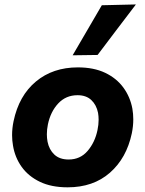

<svg xmlns="http://www.w3.org/2000/svg" viewBox="-20 -808 638 842"><path d="M276.5 13.5Q205 13.5 154.8 -10.8Q104.5 -35 75 -76.2Q45.5 -117.5 37 -169.5Q33 -192 33 -215.5Q33 -245.5 39.5 -276.5Q63 -388.5 137.5 -450.5Q212 -512.5 321.5 -512.5Q391 -512.5 441 -488.8Q491 -465 521 -424Q551 -383 560.5 -331.5Q564.5 -308.5 564.5 -284.5Q564.5 -254.5 558 -223Q535 -114.5 462 -50.5Q389 13.5 276.5 13.5ZM281 -108.5Q332 -108.5 364.2 -146.2Q396.5 -184 407.5 -237.5Q412.5 -261 412.5 -282.5Q412.5 -298.5 410 -313Q403 -348 380.5 -369.2Q358 -390.5 320 -390.5Q269 -390.5 235.2 -354.2Q201.5 -318 190 -262Q185.5 -240 185.5 -219Q185.5 -202.5 188.5 -186.5Q195.5 -151.5 218.5 -130Q241.5 -108.5 281 -108.5ZM298.5 -565.5Q331 -621 363 -676Q394.5 -730.5 426.5 -785L576 -788.5Q532.5 -731.5 490.5 -676.2Q448.5 -621 408 -567Z"/></svg>

Font: Heraclito
Style: Bold Italic
Weight: 700
Italic angle: -12°
Designer: Kostas Bartsokas (font) & Cristiano Sobral (main changes)
Foundry: Kostas Bartsokas (font) & Cristiano Sobral (main changes)
Version: Version 1.00;July 8, 2020;FontCreator 13.0.0.2655 64-bit